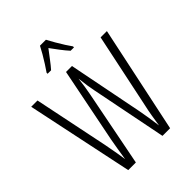

<svg xmlns="http://www.w3.org/2000/svg" viewBox="-263 -1144 1209 1209"><g transform="rotate(-45 341.5 -539.5)"><path d="M679 -780 528 -66H460L359 -574Q354 -597 350 -624.5Q346 -652 341 -694Q337 -661 333 -633Q329 -605 323 -575L223 -66H155L5 -780H61L164 -280Q184 -176 190 -129Q196 -168 203 -210Q210 -252 215 -279L315 -780H368L467 -279Q474 -242 479.5 -207.5Q485 -173 491 -128Q497 -169 503.5 -207Q510 -245 518 -280L623 -780ZM369 -1013Q381 -990 398 -960.5Q415 -931 432 -904.5Q449 -878 460 -863V-854H430Q409 -877 386.5 -906.5Q364 -936 343 -965Q322 -938 298.5 -906.5Q275 -875 256 -854H225V-863Q239 -883 256 -909.5Q273 -936 289 -963.5Q305 -991 316 -1013Z"/></g></svg>

Font: Noto Sans Malayalam UI ExtraCondensed Light
Style: Regular
Weight: 300
Width: 2
Designer: Jelle Bosma - Monotype Design Team
Foundry: Monotype Imaging Inc.
Version: Version 2.104; ttfautohint (v1.8.4.7-5d5b)